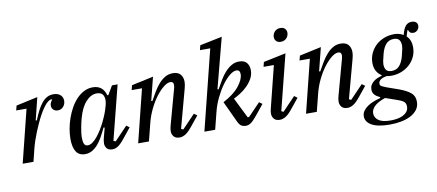

<svg xmlns="http://www.w3.org/2000/svg" viewBox="-81 -1081 3672 1613"><g transform="rotate(-10 1755.0 -274.0)"><path d="M148 -450H60L70 -490L254 -530L207 -340L216 -337Q234 -383 252.5 -418.5Q271 -454 291.5 -479Q312 -504 336 -517Q360 -530 390 -530Q429 -530 450 -510.5Q471 -491 471 -461Q471 -433 453 -411.5Q435 -390 405 -390Q382 -390 367.5 -404Q353 -418 353 -439Q353 -453 359 -465.5Q365 -478 373 -486L367 -492Q338 -487 306.5 -446Q275 -405 244 -342Q236 -326 224 -299.5Q212 -273 199.5 -242Q187 -211 175.5 -177.5Q164 -144 156 -113L128 0H36Z M568 12Q515 12 491 -26.5Q467 -65 467 -135Q467 -176 475 -221Q483 -266 498.5 -310Q514 -354 536.5 -394Q559 -434 587.5 -464Q616 -494 651 -512Q686 -530 726 -530Q812 -530 836 -443H845L889 -518H937L820 -57L838 -49L948 -164L974 -145L906 -61Q871 -17 847.5 -2.5Q824 12 801 12Q767 12 752.5 -6.5Q738 -25 738 -48Q738 -60 740.5 -74.5Q743 -89 746 -100L767 -179L758 -182Q738 -140 718 -104Q698 -68 675 -42.5Q652 -17 625.5 -2.5Q599 12 568 12ZM602 -57Q622 -57 643 -72Q664 -87 684 -111.5Q704 -136 723 -167Q742 -198 757.5 -230Q773 -262 785 -292.5Q797 -323 803 -347L808 -364Q821 -412 807 -443Q793 -474 751 -474Q701 -474 658 -427.5Q615 -381 590 -290Q585 -273 580.5 -252Q576 -231 572 -209Q568 -187 565.5 -167Q563 -147 563 -133Q563 -97 571 -77Q579 -57 602 -57Z M1374 12Q1340 12 1324 -7Q1308 -26 1308 -51Q1308 -62 1310 -74.5Q1312 -87 1315 -98L1399 -404Q1401 -413 1402 -420Q1403 -427 1403 -432Q1403 -460 1376 -460Q1350 -460 1317.5 -434Q1285 -408 1252.5 -365Q1220 -322 1192.5 -265Q1165 -208 1150 -147L1113 0H1021L1133 -450H1045L1055 -490L1241 -530L1191 -332L1200 -329Q1221 -367 1242.5 -403Q1264 -439 1289 -467.5Q1314 -496 1343.5 -513Q1373 -530 1409 -530Q1454 -530 1474.5 -505Q1495 -480 1495 -442Q1495 -419 1486 -386L1397 -57L1415 -49L1525 -164L1551 -145L1483 -61Q1448 -18 1423 -3Q1398 12 1374 12Z M1937 12Q1918 12 1902 3.5Q1886 -5 1872 -34L1787 -216Q1880 -265 1925 -322Q1970 -379 1970 -423Q1970 -460 1939 -460Q1913 -460 1880.5 -433.5Q1848 -407 1816.5 -363.5Q1785 -320 1757.5 -263.5Q1730 -207 1715 -147L1678 0H1586L1756 -681H1668L1678 -721L1868 -760L1756 -332L1765 -329Q1787 -369 1809 -405.5Q1831 -442 1856.5 -469.5Q1882 -497 1911 -513.5Q1940 -530 1975 -530Q2019 -530 2039.5 -505Q2060 -480 2060 -441Q2060 -402 2041 -368.5Q2022 -335 1994 -308Q1966 -281 1935 -261.5Q1904 -242 1879 -230L1965 -56H1977L2081 -164L2107 -145L2038 -60Q2021 -39 2008 -25.5Q1995 -12 1983.5 -3.5Q1972 5 1961 8.5Q1950 12 1937 12Z M2229 12Q2195 12 2179 -7Q2163 -26 2163 -51Q2163 -62 2165 -74.5Q2167 -87 2170 -98L2258 -450H2170L2180 -490L2371 -530L2252 -57L2270 -49L2380 -164L2406 -145L2338 -61Q2303 -17 2277.5 -2.5Q2252 12 2229 12ZM2350 -632Q2324 -632 2311 -646.5Q2298 -661 2298 -678Q2298 -682 2298 -687.5Q2298 -693 2300 -698Q2306 -720 2323 -733.5Q2340 -747 2365 -747Q2391 -747 2404 -732.5Q2417 -718 2417 -701Q2417 -697 2417 -691.5Q2417 -686 2415 -681Q2409 -659 2392 -645.5Q2375 -632 2350 -632Z M2806 12Q2772 12 2756 -7Q2740 -26 2740 -51Q2740 -62 2742 -74.5Q2744 -87 2747 -98L2831 -404Q2833 -413 2834 -420Q2835 -427 2835 -432Q2835 -460 2808 -460Q2782 -460 2749.5 -434Q2717 -408 2684.5 -365Q2652 -322 2624.5 -265Q2597 -208 2582 -147L2545 0H2453L2565 -450H2477L2487 -490L2673 -530L2623 -332L2632 -329Q2653 -367 2674.5 -403Q2696 -439 2721 -467.5Q2746 -496 2775.5 -513Q2805 -530 2841 -530Q2886 -530 2906.5 -505Q2927 -480 2927 -442Q2927 -419 2918 -386L2829 -57L2847 -49L2957 -164L2983 -145L2915 -61Q2880 -18 2855 -3Q2830 12 2806 12Z M3132 212Q3078 212 3039 204Q3000 196 2975.5 181.5Q2951 167 2939 148Q2927 129 2927 107Q2927 81 2941.5 60.5Q2956 40 2979 24Q3002 8 3031 -3Q3060 -14 3089 -22L3091 -29Q3062 -42 3045.5 -59.5Q3029 -77 3029 -104Q3029 -126 3038.5 -142.5Q3048 -159 3063 -171Q3078 -183 3096.5 -191Q3115 -199 3133 -203L3135 -209Q3107 -226 3091.5 -255Q3076 -284 3076 -322Q3076 -367 3093.5 -405Q3111 -443 3141 -471Q3171 -499 3211.5 -514.5Q3252 -530 3298 -530Q3321 -530 3340 -524.5Q3359 -519 3376 -509Q3387 -556 3406.5 -581.5Q3426 -607 3460 -607Q3483 -607 3496.5 -596Q3510 -585 3510 -565Q3510 -543 3495 -528Q3480 -513 3460 -513Q3442 -513 3432.5 -521.5Q3423 -530 3419 -544H3414L3398 -493Q3436 -457 3436 -396Q3436 -351 3418.5 -313.5Q3401 -276 3370.5 -248.5Q3340 -221 3300 -205.5Q3260 -190 3215 -190Q3192 -190 3176 -194Q3164 -192 3151 -188.5Q3138 -185 3127.5 -178.5Q3117 -172 3110.5 -163Q3104 -154 3104 -142Q3104 -125 3119.5 -117.5Q3135 -110 3161 -100L3258 -66Q3321 -43 3354.5 -15.5Q3388 12 3388 61Q3388 101 3366.5 129.5Q3345 158 3309 176.5Q3273 195 3227 203.5Q3181 212 3132 212ZM3225 -229Q3267 -229 3292 -258Q3317 -287 3330 -338Q3341 -379 3344 -396.5Q3347 -414 3347 -424Q3347 -455 3333.5 -473Q3320 -491 3287 -491Q3245 -491 3220 -462Q3195 -433 3182 -382Q3171 -341 3168 -323.5Q3165 -306 3165 -296Q3165 -265 3178.5 -247Q3192 -229 3225 -229ZM3146 179Q3173 179 3200 174.5Q3227 170 3249 159Q3271 148 3285 130.5Q3299 113 3299 87Q3299 58 3280.5 44Q3262 30 3228 19L3130 -15Q3106 -7 3084 3.5Q3062 14 3045.5 27.5Q3029 41 3019 58Q3009 75 3009 96Q3009 132 3041.5 155.5Q3074 179 3146 179Z"/></g></svg>

Font: IBM Plex Serif Text
Style: Italic
Weight: 450
Italic angle: -14°
Designer: Mike Abbink, Paul van der Laan, Pieter van Rosmalen
Foundry: Bold Monday
Version: Version 3.001